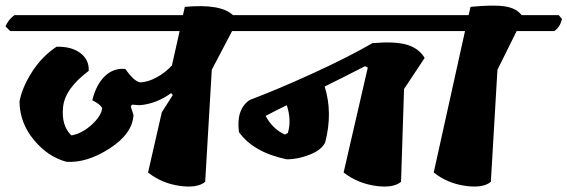

<svg xmlns="http://www.w3.org/2000/svg" viewBox="-42 -680 2066 699"><path d="M951 -625 963 -611Q956 -581 936 -567H803L729 -426L705 -18Q676 6 611 -3.5Q546 -13 497 -52L547 -271L587 -334L581 -341Q527 -302 467 -297L439 -299L434 -293L444 -261Q440 -193 357 -139.5Q274 -86 200 -91Q132 -109 81 -171Q30 -233 29 -310Q38 -361 74.5 -418Q111 -475 164 -510Q219 -511 251 -486.5Q283 -462 281 -422Q194 -357 187.5 -289.5Q181 -222 218 -187Q257 -194 292 -226Q327 -258 330 -287Q322 -301 294 -315Q308 -372 339.5 -402.5Q371 -433 414 -429Q446 -384 468 -380Q497 -381 529.5 -399Q562 -417 584 -442L612 -567H-5L-22 -584Q-10 -611 11 -625H624L631 -655Q762 -667 806 -625Z M1668 -625 1680 -611Q1673 -581 1652 -567H806L788 -584Q803 -612 822 -625ZM1297 -434 1287 -439Q1189 -389 1140 -365Q1170 -270 1142 -162Q1130 -135 1087 -117.5Q1044 -100 1002 -100Q881 -125 828 -199Q817 -282 867 -316Q968 -354 1097 -413Q1226 -472 1314 -523Q1397 -530 1440 -517Q1483 -504 1504 -469L1429 -356L1418 -18Q1389 6 1324 -3.5Q1259 -13 1209 -52ZM995 -190 1006 -196Q1020 -243 1002 -297Q957 -275 925 -258Q950 -211 995 -190Z M1992 -625 2004 -611Q1997 -581 1976 -567H1839L1769 -426L1745 -18Q1716 6 1651 -3.5Q1586 -13 1537 -52L1651 -567H1520L1502 -584Q1517 -612 1536 -625H1664L1671 -655Q1752 -663 1794.5 -657Q1837 -651 1857 -625Z"/></svg>

Font: Tillana
Style: Bold
Weight: 700
Designer: Lipi Raval (Devanagari, Latin), Jonny Pinhorn (Latin)
Foundry: Indian Type Foundry
Version: Version 2.002;PS 1.0;hotconv 1.0.79;makeotf.lib2.5.61930; tt